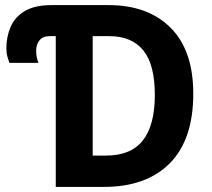

<svg xmlns="http://www.w3.org/2000/svg" viewBox="-20 -734 832 754"><path d="M199 0V-592H175Q148 -592 135 -575.5Q122 -559 122 -535Q122 -518 125 -506Q128 -494 131 -487H17Q14 -495 9.5 -510Q5 -525 5 -544Q5 -590 22 -629Q39 -668 78 -691Q117 -714 184 -714H406Q561 -714 650 -625Q739 -536 739 -366Q739 -186 647 -93Q555 0 388 0ZM396 -123Q494 -123 541 -182.5Q588 -242 588 -361Q588 -481 542.5 -536.5Q497 -592 410 -592H344V-123Z"/></svg>

Font: Noto Sans SemiCondensed
Style: Bold
Weight: 700
Width: 4
Designer: Monotype Design Team
Foundry: Monotype Imaging Inc.
Version: Version 2.013; ttfautohint (v1.8.4.7-5d5b)